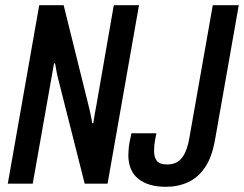

<svg xmlns="http://www.w3.org/2000/svg" viewBox="-20 -707 939 739"><path d="M10 0 131 -687H225L324 -288Q325 -283 327.5 -272Q330 -261 332 -250.5Q334 -240 334 -233H339Q341 -247 344.5 -267Q348 -287 351 -302L418 -687H515L394 0H306L204 -403Q201 -413 197.5 -432.5Q194 -452 192 -463H188Q185 -447 180.5 -421Q176 -395 172 -373L106 0ZM619 12Q550 12 512 -19Q474 -50 474 -110Q474 -121 475.5 -138.5Q477 -156 486 -194H582Q575 -161 574 -147.5Q573 -134 573 -126Q573 -101 584 -87.5Q595 -74 624 -74Q661 -74 681 -100.5Q701 -127 709 -177L799 -687H899L808 -171Q796 -102 769 -62.5Q742 -23 703.5 -5.5Q665 12 619 12Z"/></svg>

Font: Archivo ExtraCondensed Medium
Style: Italic
Weight: 500
Width: 2
Italic angle: -10°
Designer: Hector Gatti
Foundry: Omnibus-Type
Version: Version 2.001